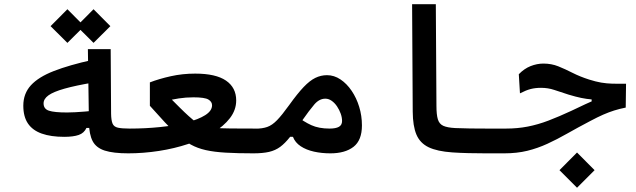

<svg xmlns="http://www.w3.org/2000/svg" viewBox="-20 -713 2970 897"><path d="M280.3 -73.7Q217.8 -73.7 175 -88.9Q132.3 -104 110.6 -136Q88.9 -168 88.9 -219.2Q88.9 -275.9 124.5 -314.7Q160.2 -353.5 231.9 -381.3Q303.7 -409.2 411.6 -433.1L419.9 -328.1Q333 -313.5 281.2 -298.8Q229.5 -284.2 206.5 -267.6Q183.6 -251 183.6 -230Q183.6 -204.1 208.7 -195.8Q233.9 -187.5 293.5 -187.5Q310.1 -187.5 331.8 -188.7Q353.5 -189.9 375.5 -191.7Q397.5 -193.4 414.1 -195.3L418.9 -115.2H383.8Q373 -91.3 347.7 -82.5Q322.3 -73.7 280.3 -73.7ZM580.1 3.4Q509.3 3.4 469.2 -9.5Q429.2 -22.5 412.8 -53.7Q396.5 -85 395.5 -139.6L390.6 -483.4H497.1L499 -181.6Q499.5 -150.4 505.9 -135.5Q512.2 -120.6 530.8 -116.5Q549.3 -112.3 585.9 -112.3Q606.4 -112.3 614.5 -100.1Q622.6 -87.9 622.6 -59.1Q622.6 -28.8 613.8 -12.7Q605 3.4 580.1 3.4ZM417 -512.7 338.4 -590.8 417 -669.9 495.6 -590.8ZM294.9 -512.7 216.3 -590.8 294.9 -669.9 373.5 -590.8Z M578.1 3.4 585.9 -112.3Q659.2 -112.3 728 -119.4Q796.9 -126.5 851.8 -140.6Q906.7 -154.8 938.7 -175Q970.7 -195.3 970.7 -221.2Q970.7 -237.8 953.6 -248Q936.5 -258.3 883.8 -258.3Q848.1 -258.3 815.4 -253.2Q782.7 -248 752.9 -240.7L759.8 -270.5Q795.9 -234.4 819.3 -210.9Q842.8 -187.5 861.3 -170.9Q879.9 -154.3 900.4 -138.2Q913.1 -128.9 931.6 -123.5Q950.2 -118.2 980.5 -115.7Q1010.7 -113.3 1057.6 -112.8Q1104.5 -112.3 1172.9 -112.3Q1211.4 -112.3 1220.9 -99.6Q1230.5 -86.9 1230.5 -57.6Q1230.5 -23.9 1217.5 -10.3Q1204.6 3.4 1165 3.4Q1088.9 3.4 1034.7 0.2Q980.5 -2.9 941.4 -11.7Q902.3 -20.5 871.8 -37.4Q841.3 -54.2 812 -80.6Q778.3 -110.8 749.8 -142.1Q721.2 -173.3 680.2 -218.8V-328.1Q723.1 -344.7 777.8 -356.9Q832.5 -369.1 892.1 -369.1Q988.3 -369.1 1035.9 -336.4Q1083.5 -303.7 1083.5 -243.7Q1083.5 -199.2 1054.2 -161.1Q1024.9 -123 974.4 -92.5Q923.8 -62 859.4 -40.5Q794.9 -19 722.4 -7.8Q649.9 3.4 578.1 3.4Z M1163.1 3.4Q1149.9 3.4 1143.8 -11.5Q1137.7 -26.4 1137.7 -59.1Q1137.7 -83.5 1146.2 -97.7Q1154.8 -111.8 1171.9 -111.8Q1205.6 -111.8 1228.5 -119.9Q1251.5 -127.9 1274.4 -151.6Q1297.4 -175.3 1331.1 -222.2Q1369.6 -275.9 1398.4 -306.2Q1427.2 -336.4 1453.1 -349.1Q1479 -361.8 1507.8 -361.8Q1541 -361.8 1570.6 -342Q1600.1 -322.3 1622.8 -288.8Q1645.5 -255.4 1658.2 -213.6Q1670.9 -171.9 1670.9 -127Q1670.9 -57.6 1631.6 -27.1Q1592.3 3.4 1523.4 3.4Q1482.9 3.4 1446.8 -4.6Q1410.6 -12.7 1384.8 -29.8Q1358.9 -46.9 1348.6 -73.7L1318.4 -74.2L1360.4 -174.8Q1399.4 -144 1434.6 -128.2Q1469.7 -112.3 1519.5 -112.3Q1548.8 -112.3 1563.5 -120.6Q1578.1 -128.9 1578.1 -147.9Q1578.1 -164.1 1571.8 -181.9Q1565.4 -199.7 1554.7 -215.8Q1543.9 -231.9 1529.8 -241.9Q1515.6 -252 1500 -252Q1471.7 -252 1448.7 -225.3Q1425.8 -198.7 1388.2 -145Q1356.9 -101.1 1334.2 -72.3Q1311.5 -43.5 1289.1 -26.9Q1266.6 -10.3 1237.1 -3.4Q1207.5 3.4 1163.1 3.4Z M2337.9 3.4Q2292.5 3.4 2250.2 3.4Q2208 3.4 2168.7 2.4Q2129.4 1.5 2092.8 -1Q2022.5 -5.9 1982.4 -25.1Q1942.4 -44.4 1925.5 -84.2Q1908.7 -124 1908.2 -191.4L1905.3 -693.4H2016.1L2019 -218.8Q2019 -177.2 2025.6 -155.5Q2032.2 -133.8 2051 -125.2Q2069.8 -116.7 2106.9 -114.7Q2139.6 -113.3 2176.3 -112.8Q2212.9 -112.3 2254.6 -112.3Q2296.4 -112.3 2343.8 -112.3Q2358.9 -112.3 2365.7 -97.7Q2372.6 -83 2372.6 -57.1Q2372.6 -27.8 2363.8 -12.2Q2355 3.4 2337.9 3.4Z M2335 3.4Q2323.2 3.4 2316.4 -10.5Q2309.6 -24.4 2309.6 -57.6Q2309.6 -85.4 2318.6 -98.9Q2327.6 -112.3 2344.2 -112.3Q2397.5 -112.3 2445.3 -121.6Q2493.2 -130.9 2542.5 -149.7Q2591.8 -168.5 2649.4 -195.3Q2687.5 -213.4 2713.4 -225.6Q2739.3 -237.8 2764.2 -247.3Q2789.1 -256.8 2821.8 -266.1L2823.2 -233.9L2744.1 -228V-248.5Q2719.7 -250.5 2695.1 -255.6Q2670.4 -260.7 2636.2 -271Q2598.1 -283.2 2569.1 -293Q2540 -302.7 2507.8 -302.7Q2481 -302.7 2459.2 -297.1Q2437.5 -291.5 2409.2 -276.9L2403.8 -366.2Q2428.7 -392.1 2458.7 -404.1Q2488.8 -416 2518.6 -416Q2556.2 -416 2588.4 -403.1Q2620.6 -390.1 2655 -372.6Q2689.5 -355 2732.4 -341.3Q2763.2 -331.5 2788.8 -327.1Q2814.5 -322.8 2841.8 -322Q2869.1 -321.3 2904.8 -321.8L2903.3 -210.4Q2874 -204.6 2849.4 -196.8Q2824.7 -189 2798.3 -177.5Q2772 -166 2737.3 -147.5Q2678.7 -116.7 2630.6 -89.4Q2582.5 -62 2537.4 -41.3Q2492.2 -20.5 2443.6 -8.5Q2395 3.4 2335 3.4ZM2675.8 164.1 2593.8 82 2675.8 -0.5 2757.8 82Z"/></svg>

Font: Cascadia Mono Medium
Style: Regular
Weight: 500
Monospace: yes
Designer: Aaron Bell
Foundry: Saja Typeworks
Version: Version 2407.024